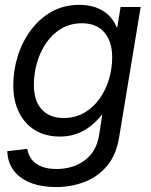

<svg xmlns="http://www.w3.org/2000/svg" viewBox="-20 -551 616 783"><path d="M208.5 211.9Q149.4 211.9 105 194.6Q60.5 177.2 35.9 144.3Q11.2 111.3 9.8 65.4L91.3 56.2Q95.2 81.1 109.4 99.4Q123.5 117.7 148.7 127.9Q173.8 138.2 210 138.2Q279.3 138.2 326.9 101.8Q374.5 65.4 384.3 -1L397 -83L395 -82.5Q373.5 -55.7 348.1 -35.9Q322.8 -16.1 292 -5.1Q261.2 5.9 224.6 5.9Q165.5 5.9 123 -20Q80.6 -45.9 57.4 -92.8Q34.2 -139.6 34.2 -203.6Q34.2 -264.2 52.5 -322.5Q70.8 -380.9 106 -428.2Q141.1 -475.6 190.9 -503.4Q240.7 -531.2 303.2 -531.2Q332.5 -531.2 356.7 -524.9Q380.9 -518.6 400.1 -506.6Q419.4 -494.6 433.3 -477.8Q447.3 -460.9 455.6 -439.9L458.5 -440.4L471.7 -522.5H553.7L466.3 5.9Q454.6 81.1 416 126.2Q377.4 171.4 323 191.7Q268.6 211.9 208.5 211.9ZM239.7 -69.8Q286.6 -69.8 323.5 -91.1Q360.4 -112.3 385.7 -147.9Q411.1 -183.6 424.3 -227.5Q437.5 -271.5 437.5 -317.4Q437.5 -381.3 405.8 -418.7Q374 -456.1 314 -456.1Q267.1 -456.1 230.7 -434.6Q194.3 -413.1 169.2 -377Q144 -340.8 131.1 -296.1Q118.2 -251.5 118.2 -205.1Q118.2 -139.2 150.4 -104.5Q182.6 -69.8 239.7 -69.8Z"/></svg>

Font: Inter 28pt
Style: Italic
Weight: 400
Italic angle: -9.3988°
Designer: Rasmus Andersson
Foundry: rsms
Version: Version 4.001;git-66647c0bb